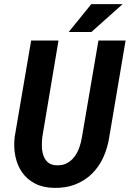

<svg xmlns="http://www.w3.org/2000/svg" viewBox="-20 -909 634 939"><path d="M594.2 -710.9 514.6 -240.2Q506.3 -185.1 484.9 -138.7Q463.4 -92.3 429.2 -58.8Q395 -25.4 348.4 -7.1Q301.8 11.2 243.7 9.8Q189.9 8.8 151.1 -11.5Q112.3 -31.7 88.4 -65.7Q64.5 -99.6 55.2 -144.5Q45.9 -189.5 51.8 -239.3L132.3 -710.9H266.1L187 -239.3Q184.6 -218.3 184.8 -194.6Q185.1 -170.9 191.7 -150.4Q198.2 -129.9 213.1 -116Q228 -102.1 255.4 -100.6Q285.6 -99.1 307.6 -111.1Q329.6 -123 344.5 -143.1Q359.4 -163.1 368.2 -188.5Q377 -213.9 380.9 -239.3L461.4 -710.9ZM426.3 -888.7H579.6L426.8 -752.4H315.9Z"/></svg>

Font: TypoPRO Roboto Mono
Style: Bold Italic
Weight: 700
Designer: Google
Version: Version 2.000986; 2015; ttfautohint (v1.3)